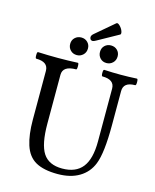

<svg xmlns="http://www.w3.org/2000/svg" viewBox="-139 -1051 937 1157"><g transform="rotate(15 329.5 -472.5)"><path d="M330.1 -815.9Q315.9 -815.9 312.5 -830.1Q309.1 -844.2 324.2 -856.9L440.9 -956.1Q448.7 -962.4 462.6 -948.5Q476.6 -934.6 482.2 -918.7Q487.8 -902.8 481.9 -897L349.1 -823.2Q336.4 -815.9 330.1 -815.9ZM444.8 -709Q420.4 -709 405.3 -725.1Q390.1 -741.2 390.1 -764.2Q390.1 -788.6 406 -803.7Q421.9 -818.8 444.8 -818.8Q468.8 -818.8 484.4 -803.5Q500 -788.1 500 -765.1Q500 -740.2 483.6 -724.6Q467.3 -709 444.8 -709ZM259.8 -709Q235.4 -709 219.7 -725.1Q204.1 -741.2 204.1 -764.2Q204.1 -788.6 220.5 -803.7Q236.8 -818.8 259.8 -818.8Q283.7 -818.8 299.3 -803.2Q314.9 -787.6 314.9 -765.1Q314.9 -740.2 298.6 -724.6Q282.2 -709 259.8 -709ZM333 13.2Q246.6 13.2 196.3 -14.9Q146 -43 125 -108.9Q105 -171.4 105 -264.2V-568.8Q105 -625 29.8 -625Q23.9 -625 23.9 -645.5Q23.9 -666 29.8 -666Q92.8 -663.1 154.8 -663.1Q215.8 -663.1 278.8 -666Q284.2 -666 284.2 -645.5Q284.2 -625 278.8 -625Q195.8 -625 195.8 -568.8V-264.2Q195.8 -136.2 231.7 -81.1Q267.6 -25.9 351.1 -25.9Q436 -25.9 477.1 -78.1Q518.1 -130.4 518.1 -238.8V-568.8Q518.1 -625 442.9 -625Q436.5 -625 436.5 -645.5Q436.5 -666 442.9 -666Q494.1 -663.1 544.9 -663.1Q595.7 -663.1 647 -666Q653.3 -666 653.3 -645.5Q653.3 -625 647 -625Q574.2 -625 574.2 -568.8V-356Q574.2 -182.1 545.9 -111.8Q522.5 -52.2 468 -19.5Q413.6 13.2 333 13.2Z"/></g></svg>

Font: Junicode SmCond Medium
Style: Regular
Weight: 500
Width: 4
Designer: Peter S. Baker
Version: Version 2.206